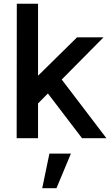

<svg xmlns="http://www.w3.org/2000/svg" viewBox="-20 -740 590 1028"><path d="M70 -720H183.7V0H69.2ZM534.2 -540 126.8 -128.8V-278.6L392.4 -540ZM273 -363.4 549.8 0H419.2L193.8 -295.5ZM206.1 267.5H282.4L359.6 82.5H244.5Z"/></svg>

Font: Tap Sans
Style: Regular
Weight: 400
Designer: Tap Payments
Foundry: Tap Payments
Version: Version 1.001;Glyphs 3.1.2 (3151)